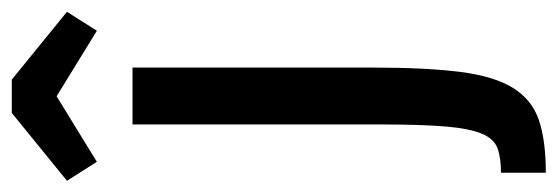

<svg xmlns="http://www.w3.org/2000/svg" viewBox="-358 -454 969 334"><g transform="rotate(-90 127.0 -286.5)"><path d="M78 -541H177V-127Q177 -31 169.5 28.5Q162 88 141.5 121Q121 154 85.5 166Q50 178 -6 178V100Q20 100 36.5 94Q53 88 62 66.5Q71 45 74.5 3Q78 -39 78 -111ZM98 -751H156L274 -655L241 -603L127 -673L13 -603L-20 -655Z"/></g></svg>

Font: Medium
Style: Regular
Weight: 500
Designer: Fernando Haro
Foundry: deFharo
Version: Version 1.787